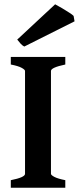

<svg xmlns="http://www.w3.org/2000/svg" viewBox="-20 -883 371 903"><path d="M30.8 0V-35.6Q97.7 -48.8 97.7 -65.4V-549.3Q97.7 -555.2 81.8 -564Q65.9 -572.8 30.8 -579.6V-615.2H287.1V-579.6Q219.7 -565.4 219.7 -549.3V-65.4Q219.7 -59.6 235.8 -51Q252 -42.5 287.1 -35.6V0ZM94.2 -664.1Q85.9 -668 76.9 -677.7Q67.9 -687.5 61 -696.8L239.3 -862.8Q254.4 -855 272.7 -844Q291 -833 306.2 -823.2Q321.3 -813.5 326.2 -808.1L330.6 -782.7Z"/></svg>

Font: David Libre
Style: Bold
Weight: 700
Designer: Ismar David, J. Victor Gaultney, Annie Olsen and Meir Sadan
Foundry: Monotype Imaging Inc. & SIL International
Version: Version 1.100; ttfautohint (v1.8.4.7-5d5b)